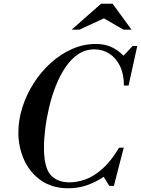

<svg xmlns="http://www.w3.org/2000/svg" viewBox="-20 -1002 760 1035"><path d="M348 13Q263 13 202.5 -28.5Q142 -70 110.5 -139Q79 -208 79 -288Q79 -356 101 -424.5Q123 -493 162 -554Q201 -615 253.5 -662.5Q306 -710 368 -737.5Q430 -765 496 -765Q542 -765 577 -750Q612 -735 646 -702L695 -754H720L673 -541H648Q648 -602 627 -645.5Q606 -689 570 -712.5Q534 -736 489 -736Q441 -736 402 -710Q363 -684 333 -639.5Q303 -595 281 -539.5Q259 -484 245 -424.5Q231 -365 224 -309Q217 -253 217 -207Q217 -100 252.5 -59.5Q288 -19 355 -19Q395 -19 439.5 -34.5Q484 -50 530.5 -90.5Q577 -131 622 -206H647L594 0H569L539 -49Q498 -21 450 -4Q402 13 348 13ZM366 -842 525 -982H587L689 -842H646L540 -903L408 -842Z"/></svg>

Font: Libre Bodoni
Style: Italic
Weight: 400
Italic angle: -13°
Designer: Pablo Impallari, Rodrigo Fuenzalida
Foundry: Impallari Type
Version: Version 2.005;gftools[0.9.23]